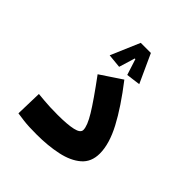

<svg xmlns="http://www.w3.org/2000/svg" viewBox="-188 -824 962 962"><g transform="rotate(45 293.0 -343.0)"><path d="M218.8 3.9Q188.5 3.9 167 2.9Q145.5 2 125.5 -0.5Q105.5 -2.9 79.6 -6.8L83.5 -147.9Q108.9 -145.5 128.7 -143.8Q148.4 -142.1 170.7 -141.1Q192.9 -140.1 223.6 -140.1Q292.5 -140.1 330.6 -148.7Q368.7 -157.2 368.7 -178.2Q368.7 -207 334.7 -262.9Q300.8 -318.8 221.7 -425.8L335.4 -501.5Q419.9 -392.6 465.3 -306.6Q510.7 -220.7 510.7 -152.8Q510.7 -92.8 471.2 -58.6Q431.6 -24.4 365.5 -10.3Q299.3 3.9 218.8 3.9ZM335 -689.9 404.3 -538.1 329.1 -528.3 301.8 -613.3H297.4L271.5 -528.3L197.3 -535.6L263.2 -689.9Z"/></g></svg>

Font: Cascadia Mono
Style: Bold
Weight: 700
Monospace: yes
Designer: Aaron Bell
Foundry: Saja Typeworks
Version: Version 2404.023; ttfautohint (v1.8.4)